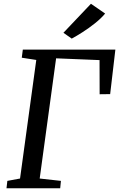

<svg xmlns="http://www.w3.org/2000/svg" viewBox="-20 -1009 638 1029"><path d="M14.8 0 19.4 -39.6 87.4 -52.2 174.4 -687.7 96.7 -699.7 102.3 -743H598.3L570.4 -504.6L514 -503.9L513.5 -686.9L280.7 -696.4L192.7 -52.2L306.5 -39.6L302.6 0ZM364.5 -802.1 319.9 -833.3 467.4 -988.8 543.4 -936.4Q521.8 -910.3 489 -884.2Q456.2 -858.1 422.7 -836.7Q389.2 -815.3 364.5 -802.1Z"/></svg>

Font: Merriweather Light
Style: Italic
Weight: 300
Italic angle: -7.8°
Designer: Eben Sorkin
Foundry: Eben Sorkin
Version: Version 2.101